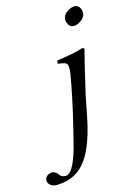

<svg xmlns="http://www.w3.org/2000/svg" viewBox="-224 -710 682 1017"><g transform="rotate(-15 117.5 -202.0)"><path d="M226.6 -599.1Q231.9 -624.5 263.7 -640.1Q277.3 -646.5 288.6 -647Q315.4 -647 324.2 -618.7Q327.6 -606.4 325.7 -595.2Q320.8 -571.3 291 -555.2Q276.9 -547.4 263.2 -546.9Q238.3 -546.9 228.5 -573.2Q224.1 -586.4 226.6 -599.1ZM178.2 -307.1Q185.5 -354 172.4 -364.3Q161.6 -372.1 127.9 -375Q127 -387.2 129.4 -393.1Q226.6 -405.8 272.5 -421.9Q283.7 -420.9 284.2 -415Q283.7 -413.6 258.3 -311Q234.9 -213.4 226.1 -172.9Q218.8 -137.7 204.6 -64Q165 140.6 78.1 205.1Q74.7 207.5 72.8 209Q24.4 242.7 -44.4 243.2Q-71.8 243.2 -85.9 223.6Q-92.8 212.4 -90.3 200.2Q-85.9 179.7 -59.6 172.9Q-55.2 171.9 -52.7 171.9Q-33.7 171.9 -16.6 194.8Q-14.6 197.3 -14.2 198.2Q-10.3 203.1 -2.2 206.1Q5.9 209 14.6 209Q55.2 209 91.3 82Q100.6 48.8 124.5 -49.8Q138.7 -106.9 153.3 -176.8Q169.4 -252.9 178.2 -307.1Z"/></g></svg>

Font: Linux Libertine Display Slanted O
Style: Slanted
Weight: 400
Designer: Philipp H. Poll
Foundry: Philipp H. Poll
Version: Version 5.0.9